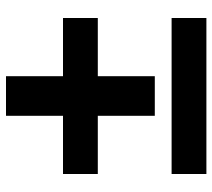

<svg xmlns="http://www.w3.org/2000/svg" viewBox="-54 -654 708 640"><g transform="rotate(-90 300.0 -334.0)"><path d="M40 -362V-478H234V-668H366V-478H560V-362H366V-172H234V-362ZM40 0V-116H560V0Z"/></g></svg>

Font: Tektur SemiCondensed SemiBold
Style: Regular
Weight: 600
Width: 4
Designer: Adam Jagosz
Foundry: Adam Jagosz
Version: Version 1.005;gftools[0.9.30]